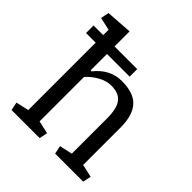

<svg xmlns="http://www.w3.org/2000/svg" viewBox="-203 -908 1053 1053"><g transform="rotate(45 323.0 -381.5)"><path d="M541 -354.5V-64.5L615.7 -47.9L606 0H388.2L378.4 -47.9L453.1 -64.5V-337.9Q453.1 -415.5 427 -448.7Q400.9 -481.9 342.8 -481.9Q305.7 -481.9 267.8 -460.9Q230 -439.9 203.1 -409.2V-64.5L277.8 -47.9L268.1 0H50.3L40.5 -47.9L115.2 -64.5V-587.4H40.5V-646H115.2V-687.5L40.5 -704.1L50.3 -752L203.1 -762.7V-646H378.9V-587.4H203.1V-462.4L210 -459.5Q273.9 -540.5 366.2 -540.5Q458.5 -540.5 499.8 -494.6Q541 -448.7 541 -354.5Z"/></g></svg>

Font: NoticiaText-Regular
Style: Regular
Weight: 400
Designer: JM Sole
Foundry: JM Sole
Version: Version 1.003